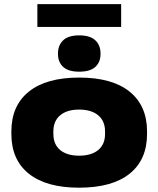

<svg xmlns="http://www.w3.org/2000/svg" viewBox="-20 -872 752 912"><path d="M157.5 -744V-852.5H555.5V-744ZM355.5 19.5Q200 19.5 117 -46.8Q34 -113 34 -236V-247.5Q34 -370 117 -436.8Q200 -503.5 356 -503.5Q512.5 -503.5 595.5 -436.8Q678.5 -370 678.5 -247.5V-236Q678.5 -113 595.5 -46.8Q512.5 19.5 355.5 19.5ZM356 -132.5Q413.5 -132.5 446.2 -159.2Q479 -186 479 -236V-247.5Q479 -297.5 446.2 -324.5Q413.5 -351.5 355.5 -351.5Q298.5 -351.5 266 -324.5Q233.5 -297.5 233.5 -247.5V-236Q233.5 -186 266 -159.2Q298.5 -132.5 356 -132.5ZM356 -531.5Q304.5 -531.5 280 -554.2Q255.5 -577 255.5 -615V-618.5Q255.5 -657 280 -680.5Q304.5 -704 356 -704Q408 -704 432.8 -680.5Q457.5 -657 457.5 -618.5V-615Q457.5 -577 432.8 -554.2Q408 -531.5 356 -531.5Z"/></svg>

Font: Anek Latin Expanded ExtraBold
Style: Regular
Weight: 800
Width: 7
Designer: Yesha Goshar
Foundry: Ek Type
Version: Version 1.003